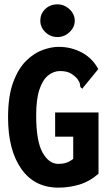

<svg xmlns="http://www.w3.org/2000/svg" viewBox="-20 -849 490 881"><path d="M248 12Q138 12 77.5 -74.5Q17 -161 17 -310Q17 -408 40.5 -471.5Q64 -535 100.5 -570.5Q137 -606 176.5 -620Q216 -634 249 -634Q307 -634 355.5 -608Q404 -582 431 -532L363 -449L358 -442L349 -449Q348 -456 346.5 -464.5Q345 -473 335 -487Q323 -501 305 -512Q287 -523 255 -523Q226 -523 201 -503Q176 -483 161 -438.5Q146 -394 146 -319Q146 -202 175 -149.5Q204 -97 248 -97Q268 -97 283.5 -102Q299 -107 316 -120V-222H233V-333H432V-52Q391 -16 344 -2Q297 12 248 12ZM244 -679Q211 -679 188 -701.5Q165 -724 165 -754Q165 -786 187.5 -807.5Q210 -829 244 -829Q275 -829 299 -806.5Q323 -784 323 -754Q323 -724 299 -701.5Q275 -679 244 -679Z"/></svg>

Font: Inconsolata SemiCondensed Black
Style: Regular
Weight: 900
Width: 4
Monospace: yes
Designer: Raph Levien, Cyreal, Brenton Simpson
Foundry: Raph Levien, Cyreal, Google
Version: Version 3.001; ttfautohint (v1.8.2.53-6de2)